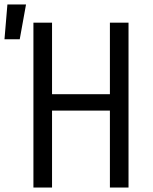

<svg xmlns="http://www.w3.org/2000/svg" viewBox="-61 -836 681 856"><path d="M88 0V-735H171V-416H429V-735H512V0H429V-343H171V0ZM-41 -661 -28 -816H55L27 -661Z"/></svg>

Font: Iosevka Extended
Style: Regular
Weight: 400
Width: 7
Monospace: yes
Designer: Belleve Invis
Foundry: Belleve Invis
Version: Version 32.5.0; ttfautohint (v1.8.4)